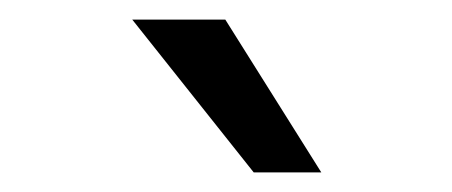

<svg xmlns="http://www.w3.org/2000/svg" viewBox="-20 -818 461 196"><path d="M308 -642H239L115 -798H210Z"/></svg>

Font: Hind Mysuru
Style: Regular
Weight: 400
Designer: Manushi Parikh, Hitesh Malaviya
Foundry: Indian Type Foundry
Version: Version 0.703;PS 1.0;hotconv 1.0.86;makeotf.lib2.5.63406